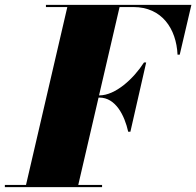

<svg xmlns="http://www.w3.org/2000/svg" viewBox="-70 -770 808 790"><path d="M-50 -9V0H350V-9H252L335.5 -368.5H339C406 -368.5 442.5 -295 457.5 -228H466.5L531.5 -513H522.5C479.5 -446 405 -377.5 339 -377.5H337.5L422 -741H479C596 -741 655.5 -652 660.5 -545H669.5L717.5 -750H119V-741H207L37 -9Z"/></svg>

Font: Bodoni* 24pt Fatface
Style: Italic
Weight: 900
Italic angle: -13°
Version: Version 2.3